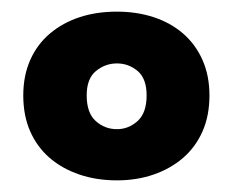

<svg xmlns="http://www.w3.org/2000/svg" viewBox="-20 -642 401 330"><path d="M340 -478Q340 -443 328 -416Q316 -389 294.5 -370.5Q273 -352 244 -342Q215 -332 181 -332Q146 -332 116.5 -342Q87 -352 65.5 -370.5Q44 -389 32 -416Q20 -443 20 -478Q20 -512 32 -539Q44 -566 66 -584.5Q88 -603 117 -612.5Q146 -622 181 -622Q215 -622 244 -612.5Q273 -603 294.5 -584.5Q316 -566 328 -539Q340 -512 340 -478ZM181 -533Q161 -533 145 -520Q129 -507 129 -478Q129 -448 144.5 -434Q160 -420 181 -420Q201 -420 216.5 -434Q232 -448 232 -478Q232 -507 216.5 -520Q201 -533 181 -533Z"/></svg>

Font: Baloo Chettan 2
Style: Bold
Weight: 700
Designer: Maithili Shingre, Unnati Kotecha and Ek Type
Foundry: Ek Type
Version: Version 1.640;hotconv 1.0.111;makeotfexe 2.5.65597; ttfautoh